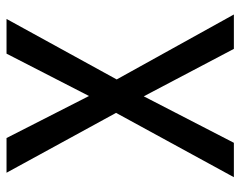

<svg xmlns="http://www.w3.org/2000/svg" viewBox="-96 -658 754 603"><g transform="rotate(-90 281.5 -357.0)"><path d="M26 0H134L280 -283L429 0H537L333 -368L523 -714H414L281 -455L149 -714H40L228 -370Z"/></g></svg>

Font: Noto Sans Mono SemiCondensed Medium
Style: Regular
Weight: 500
Width: 4
Designer: Monotype Design Team
Foundry: Monotype Imaging Inc.
Version: Version 2.014